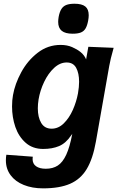

<svg xmlns="http://www.w3.org/2000/svg" viewBox="-20 -802 640 1028"><path d="M11.5 56.5Q11.5 39.5 14 26.5L155.5 37Q154.5 46 154.5 49.5Q154.5 75 173.2 88.2Q192 101.5 225 101.5Q263 101.5 289.2 84.5Q315.5 67.5 334.5 26.8Q353.5 -14 367 -85.5L360.5 -76.5Q332.5 -35 296.2 -19.8Q260 -4.5 211 -4.5Q155 -4.5 117.5 -37.5Q80 -70.5 62.2 -122.2Q44.5 -174 44.5 -232Q44.5 -265.5 49.5 -292.5Q60 -353 93.8 -415.2Q127.5 -477.5 181.8 -519.5Q236 -561.5 304.5 -561.5Q339.5 -561.5 366.2 -549.8Q393 -538 410.5 -524Q421.5 -515.5 429.5 -504.5Q437.5 -493.5 441 -484L453 -551.5L588.5 -546Q570.5 -482.5 565 -449.5L493.5 -44Q477 49 444.2 103.2Q411.5 157.5 355.2 182Q299 206.5 210.5 206.5Q152.5 206.5 107.2 188.2Q62 170 36.8 136Q11.5 102 11.5 56.5ZM397.5 -302Q403.5 -337 403.5 -364Q403.5 -410 387.8 -438.8Q372 -467.5 337 -467.5Q301 -467.5 269.5 -438.2Q238 -409 216.2 -363.2Q194.5 -317.5 186.5 -269.5Q182.5 -244 182.5 -222Q182.5 -174 200.8 -143.5Q219 -113 256.5 -113Q292.5 -113 321.5 -141.5Q350.5 -170 369.8 -213.2Q389 -256.5 397.5 -302ZM291.5 -685Q291.5 -695.5 294 -711.5Q299 -738.5 308.8 -753.8Q318.5 -769 335.2 -775.5Q352 -782 379 -782Q418.5 -782 436.8 -767.2Q455 -752.5 455 -720.5Q455 -707.5 452 -691.5Q447 -664.5 438 -649.5Q429 -634.5 412.8 -628Q396.5 -621.5 369 -621.5Q329.5 -621.5 310.5 -637Q291.5 -652.5 291.5 -685Z"/></svg>

Font: JuliaMono ExtraBoldItalic
Style: Regular
Weight: 800
Italic angle: -9°
Monospace: yes
Designer: cormullion
Foundry: corm
Version: Version 0.049; ttfautohint (v1.8.4)